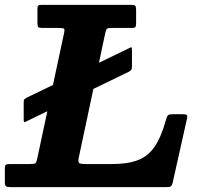

<svg xmlns="http://www.w3.org/2000/svg" viewBox="-65 -770 812 790"><path d="M44.5 -368Q38 -364 35.2 -361.5Q32.5 -359 32.5 -347.5V-279.5Q32.5 -266.5 36.2 -267.2Q40 -268 47.5 -272.5L466.5 -475.5Q474.5 -480.5 476.2 -484.2Q478 -488 478 -499V-563.5Q478 -577 473.8 -575.5Q469.5 -574 461.5 -569.5ZM-45 -22Q-45 -6.5 -40 -3.2Q-35 0 -20 0H618Q633 0 637.8 -3.2Q642.5 -6.5 645.5 -18.5L704.5 -282.5Q707 -293 703.5 -296.5Q700 -300 687.5 -300H647.5Q631 -300 626.5 -295.8Q622 -291.5 618.5 -279Q599 -208 572.2 -168Q545.5 -128 503.5 -111.5Q461.5 -95 396 -95H286Q263.5 -95 259.5 -100.5Q255.5 -106 259.5 -123.5L368 -633.5Q371.5 -648 374.8 -651.5Q378 -655 395.5 -655H477Q489.5 -655 492.2 -659Q495 -663 495 -675.5V-730Q495 -743 491.2 -746.5Q487.5 -750 475 -750H107Q95.5 -750 92.2 -747Q89 -744 89 -732.5V-676Q89 -662 92.8 -658.5Q96.5 -655 110 -655H176Q194.5 -655 198.2 -652Q202 -649 198.5 -633.5L88.5 -119Q85 -102 80.8 -98.5Q76.5 -95 56 -95H-26.5Q-37 -95 -41 -91.8Q-45 -88.5 -45 -77.5Z"/></svg>

Font: Besley
Style: Bold Italic
Weight: 700
Italic angle: -13°
Designer: Owen Earl
Foundry: indestructible type*
Version: Version 2.001